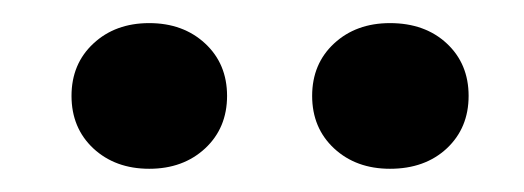

<svg xmlns="http://www.w3.org/2000/svg" viewBox="-20 -714 456 167"><path d="M109.8 -567.2Q80.3 -567.2 61.2 -584.9Q42.2 -602.7 42.2 -630.6Q42.2 -658.5 61.3 -676.2Q80.3 -693.9 109.8 -693.9Q139.3 -693.9 158.4 -676.2Q177.5 -658.5 177.5 -630.6Q177.5 -602.7 158.4 -584.9Q139.3 -567.2 109.8 -567.2ZM319.2 -567.2Q289.7 -567.2 270.6 -584.9Q251.5 -602.7 251.5 -630.6Q251.5 -658.5 270.6 -676.2Q289.7 -693.9 319.2 -693.9Q349.6 -693.9 368.6 -676.2Q387.6 -658.5 387.6 -630.6Q387.6 -602.7 368.6 -584.9Q349.6 -567.2 319.2 -567.2Z"/></svg>

Font: Platypi Light
Style: Regular
Weight: 300
Designer: David Sargent
Foundry: Bolt Cutter Type
Version: Version 1.200